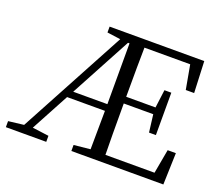

<svg xmlns="http://www.w3.org/2000/svg" viewBox="-120 -903 1237 1077"><g transform="rotate(20 498.5 -364.5)"><path d="M8 0V-36L100 -47L442 -683L362 -694V-729H927L935 -541H885L859 -685H586Q584 -591 584 -391H759L773 -499H814V-246H773L760 -351H584Q584 -142 586 -45H879L905 -189H954L948 0H399V-36L497 -46Q499 -196 499 -276H273L151 -49L249 -36V0ZM295 -316H499V-679H490Z"/></g></svg>

Font: Cactus Classical Serif
Style: Regular
Weight: 400
Designer: Henry Chan (via Glyphwiki)、田海東、宇文滿月
Foundry: Moonlit Owen
Version: Version 1.000